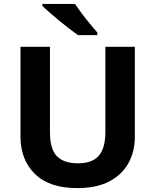

<svg xmlns="http://www.w3.org/2000/svg" viewBox="-20 -954 796 984"><path d="M671 -252Q671 -178 638.5 -118.5Q606 -59 540.5 -24.5Q475 10 375 10Q233 10 159 -62.5Q85 -135 85 -254V-714H236V-277Q236 -189 272 -153Q308 -117 379 -117Q453 -117 486.5 -156Q520 -195 520 -278V-714H671ZM364 -934Q379 -912 399.5 -884.5Q420 -857 441.5 -831.5Q463 -806 479 -787V-774H380Q361 -787 335.5 -806.5Q310 -826 283.5 -848Q257 -870 234 -890Q211 -910 197 -924V-934Z"/></svg>

Font: Noto Sans Cham
Style: Bold
Weight: 700
Version: Version 2.002